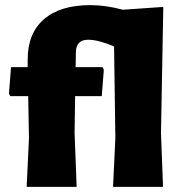

<svg xmlns="http://www.w3.org/2000/svg" viewBox="-20 -729 700 749"><path d="M380 -467 385 -457 377 -354H273L271 -210L279 0H84L93 -190L90 -354H20L15 -364L23 -467H88V-497Q88 -599 151.5 -654Q215 -709 332 -709Q393 -709 459 -691L617 -702L608 -210L616 0H421L430 -190L425 -548Q363 -574 324 -574Q277 -574 276 -526L275 -467Z"/></svg>

Font: Alegreya Sans Black
Style: Regular
Weight: 900
Designer: Juan Pablo del Peral
Foundry: Huerta Tipografica
Version: Version 2.007